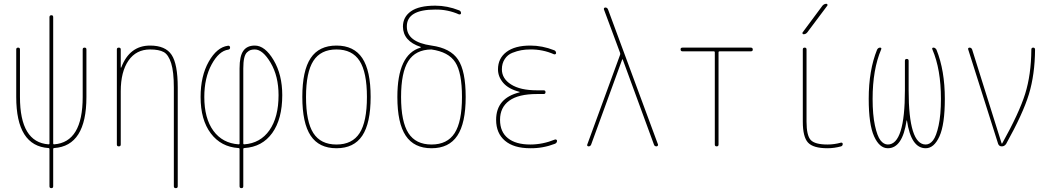

<svg xmlns="http://www.w3.org/2000/svg" viewBox="-20 -770 5540 1010"><path d="M235.4 8.8Q65.4 -2 65.4 -259.8V-509.8Q65.4 -519.5 75.2 -519.5Q85 -519.5 85 -509.8V-259.8Q85 -21.5 235.4 -10.7Q240.2 -10.7 240.2 -14.6V-679.7Q240.2 -689.5 250 -689.9Q259.8 -690.4 259.8 -679.7V-14.6Q259.8 -10.7 264.6 -10.7Q415 -21.5 415 -259.8V-509.8Q415 -519.5 424.8 -519.5Q434.6 -519.5 434.6 -509.8V-259.8Q434.6 -2 264.6 8.8Q259.8 8.8 259.8 14.6V210Q259.8 219.7 250 219.7Q240.2 219.7 240.2 210V14.6Q240.2 8.8 235.4 8.8Z M594.7 -9.8V-509.8Q594.7 -519.5 605 -519.5Q615.2 -519.5 615.2 -509.8V-415Q615.2 -414.1 616.2 -414.1Q618.2 -414.1 618.2 -416Q662.1 -530.3 769.5 -530.3Q850.6 -530.3 882.8 -481.4Q915 -432.6 915 -309.6V210Q915 219.7 904.8 219.7Q894.5 219.7 894.5 210V-309.6Q894.5 -392.6 880.4 -437.5Q866.2 -482.4 841.3 -496.1Q816.4 -509.8 769.5 -509.8Q696.3 -509.8 655.8 -451.2Q615.2 -392.6 615.2 -290V-9.8Q615.2 0 605 0Q594.7 0 594.7 -9.8Z M1259.8 -410.2V-14.6Q1259.8 -10.7 1264.6 -10.7Q1349.6 -16.6 1397.5 -85Q1445.3 -153.3 1445.3 -269.5Q1445.3 -369.1 1403.8 -439.5Q1362.3 -509.8 1320.3 -509.8Q1307.6 -509.8 1298.3 -506.8Q1289.1 -503.9 1279.3 -494.6Q1269.5 -485.4 1264.6 -464.4Q1259.8 -443.4 1259.8 -410.2ZM1234.4 8.8Q1142.6 2.9 1088.9 -68.4Q1035.2 -139.6 1035.2 -259.8Q1035.2 -370.1 1078.1 -445.8Q1121.1 -521.5 1178.7 -529.3Q1189.5 -531.2 1190.4 -519.5Q1190.4 -510.7 1180.7 -508.8Q1131.8 -502 1093.3 -431.2Q1054.7 -360.4 1054.7 -259.8Q1054.7 -147.5 1102.5 -82Q1150.4 -16.6 1235.4 -10.7Q1240.2 -10.7 1240.2 -14.6V-410.2Q1240.2 -474.6 1259.8 -502.4Q1279.3 -530.3 1320.3 -530.3Q1374 -530.3 1419.4 -453.6Q1464.8 -377 1464.8 -269.5Q1464.8 -143.6 1412.1 -70.3Q1359.4 2.9 1265.6 8.8Q1259.8 8.8 1259.8 14.6V210Q1259.8 219.7 1250 219.7Q1240.2 219.7 1240.2 210V14.6Q1240.2 8.8 1234.4 8.8Z M1871.6 -449.7Q1833 -509.8 1750 -509.8Q1667 -509.8 1628.4 -449.7Q1589.8 -389.6 1589.8 -259.8Q1589.8 -129.9 1628.4 -69.8Q1667 -9.8 1750 -9.8Q1833 -9.8 1871.6 -69.8Q1910.2 -129.9 1910.2 -259.8Q1910.2 -389.6 1871.6 -449.7ZM1885.7 -56.2Q1841.8 9.8 1750 9.8Q1658.2 9.8 1614.3 -56.2Q1570.3 -122.1 1570.3 -260.3Q1570.3 -398.4 1614.3 -464.4Q1658.2 -530.3 1750 -530.3Q1841.8 -530.3 1885.7 -464.4Q1929.7 -398.4 1929.7 -260.3Q1929.7 -122.1 1885.7 -56.2Z M2249 -509.8Q2166 -508.8 2127.9 -448.7Q2089.8 -388.7 2089.8 -259.8Q2089.8 -129.9 2128.4 -69.8Q2167 -9.8 2250 -9.8Q2333 -9.8 2371.6 -69.8Q2410.2 -129.9 2410.2 -259.8Q2410.2 -387.7 2375 -442.4Q2339.8 -497.1 2249 -509.8ZM2070.3 -259.8Q2070.3 -484.4 2192.4 -519.5Q2193.4 -519.5 2193.4 -521.5Q2193.4 -523.4 2192.4 -523.4Q2100.6 -553.7 2099.6 -629.9Q2099.6 -680.7 2141.6 -710.4Q2183.6 -740.2 2269.5 -740.2Q2333 -740.2 2394.5 -715.8Q2404.3 -712.9 2405.3 -701.2Q2405.3 -697.3 2402.3 -695.3Q2399.4 -693.4 2394.5 -694.3Q2335 -720.7 2269.5 -719.7Q2119.1 -719.7 2120.1 -629.9Q2120.1 -548.8 2250 -530.3Q2349.6 -516.6 2389.6 -456.5Q2429.7 -396.5 2429.7 -259.8Q2429.7 -122.1 2385.7 -56.2Q2341.8 9.8 2250 9.8Q2158.2 9.8 2114.3 -56.2Q2070.3 -122.1 2070.3 -259.8Z M2712.9 -284.2Q2713.9 -284.2 2713.9 -285.2Q2713.9 -287.1 2711.9 -287.1Q2655.3 -301.8 2627.4 -334Q2599.6 -366.2 2599.6 -405.3Q2599.6 -462.9 2644 -496.6Q2688.5 -530.3 2769.5 -530.3Q2833 -530.3 2894.5 -505.9Q2904.3 -502.9 2905.3 -491.2Q2905.3 -487.3 2902.3 -485.4Q2899.4 -483.4 2894.5 -484.4Q2835 -510.7 2769.5 -509.8Q2744.1 -509.8 2722.2 -505.9Q2700.2 -502 2675.3 -492.2Q2650.4 -482.4 2635.3 -459.5Q2620.1 -436.5 2620.1 -405.3Q2620.1 -356.4 2668.5 -325.7Q2716.8 -294.9 2804.7 -294.9H2839.8Q2849.6 -294.9 2849.6 -285.2Q2849.6 -275.4 2839.8 -275.4H2804.7Q2707 -275.4 2658.7 -240.2Q2610.4 -205.1 2610.4 -139.6Q2610.4 -76.2 2651.9 -43Q2693.4 -9.8 2769.5 -9.8Q2835 -9.8 2899.4 -36.1Q2903.3 -37.1 2906.7 -35.2Q2910.2 -33.2 2910.2 -29.3Q2910.2 -18.6 2899.4 -13.7Q2835.9 10.7 2769.5 9.8Q2682.6 9.8 2636.2 -29.8Q2589.8 -69.3 2589.8 -139.6Q2589.8 -253.9 2712.9 -284.2Z M3076.2 0Q3072.3 0 3069.8 -2.9Q3067.4 -5.9 3069.3 -9.8L3242.2 -482.4Q3243.2 -486.3 3242.2 -491.2L3157.2 -719.7Q3155.3 -723.6 3157.7 -727.1Q3160.2 -730.5 3164.1 -730.5Q3174.8 -730.5 3178.7 -719.7L3441.4 -9.8Q3442.4 -5.9 3439.5 -2.9Q3436.5 0 3433.6 0Q3422.9 0 3419.9 -9.8L3255.9 -457Q3255.9 -458 3253.9 -458Q3252.9 -458 3252.9 -457L3089.8 -9.8Q3085.9 0 3076.2 0Z M3570.3 -500Q3560.5 -500 3560.1 -509.8Q3559.6 -519.5 3570.3 -519.5H3929.7Q3939.5 -519.5 3939.9 -509.8Q3940.4 -500 3929.7 -500H3764.6Q3759.8 -500 3759.8 -495.1V-9.8Q3759.8 0 3750 0Q3740.2 0 3740.2 -9.8V-495.1Q3740.2 -500 3735.4 -500Z M4222.7 -129.9Q4222.7 -57.6 4244.6 -33.7Q4266.6 -9.8 4333 -9.8Q4368.2 -9.8 4403.3 -19.5Q4407.2 -20.5 4410.2 -18.6Q4413.1 -16.6 4413.1 -12.7Q4413.1 -2.9 4404.3 0Q4368.2 9.8 4333 9.8Q4257.8 9.8 4230.5 -20Q4203.1 -49.8 4203.1 -129.9V-509.8Q4203.1 -519.5 4212.9 -519.5Q4222.7 -519.5 4222.7 -509.8ZM4207 -589.8Q4203.1 -589.8 4201.7 -593.3Q4200.2 -596.7 4202.1 -599.6L4306.6 -740.2Q4315.4 -750 4327.1 -750Q4331.1 -750 4332.5 -746.6Q4334 -743.2 4332 -740.2L4226.6 -599.6Q4218.8 -589.8 4207 -589.8Z M4650.4 9.8Q4606.4 9.8 4578.1 -52.7Q4549.8 -115.2 4549.8 -250Q4549.8 -400.4 4593.8 -508.8Q4599.6 -519.5 4609.4 -519.5Q4619.1 -519.5 4615.2 -509.8Q4570.3 -404.3 4570.3 -250Q4570.3 -166 4582.5 -109.9Q4594.7 -53.7 4611.8 -31.7Q4628.9 -9.8 4650.4 -9.8Q4740.2 -9.8 4740.2 -294.9V-450.2Q4740.2 -460 4750 -460Q4759.8 -460 4759.8 -450.2V-294.9Q4759.8 -9.8 4849.6 -9.8Q4871.1 -9.8 4888.2 -31.7Q4905.3 -53.7 4917.5 -109.9Q4929.7 -166 4929.7 -250Q4929.7 -405.3 4884.8 -509.8Q4880.9 -519.5 4890.6 -519.5Q4899.4 -519.5 4906.2 -508.8Q4950.2 -399.4 4950.2 -250Q4950.2 -115.2 4921.9 -52.7Q4893.6 9.8 4849.6 9.8Q4772.5 9.8 4751 -135.7Q4751 -136.7 4750 -136.7Q4749 -136.7 4749 -135.7Q4727.5 9.8 4650.4 9.8Z M5230.5 -13.7 5073.2 -509.8Q5071.3 -513.7 5073.7 -516.6Q5076.2 -519.5 5080.1 -519.5Q5089.8 -519.5 5093.8 -509.8L5249 -15.6Q5249 -14.6 5250 -14.6Q5252 -14.6 5252 -15.6Q5340.8 -174.8 5372.6 -275.9Q5404.3 -377 5405.3 -508.8Q5405.3 -519.5 5415 -519.5Q5424.8 -519.5 5424.8 -508.8Q5423.8 -377.9 5392.6 -274.9Q5361.3 -171.9 5272.5 -12.7Q5263.7 0 5250 0Q5235.4 0 5230.5 -13.7Z"/></svg>

Font: Rounded-L Mgen+ 2m thin
Style: Regular
Weight: 100
Designer: [Source Han Sans]
Ryoko NISHIZUKA  (kana & ideographs); Paul D. Hunt (Latin, Greek & Cyrillic); Wenlong ZHANG  (bopomofo
Version: Version 1.059.20150602